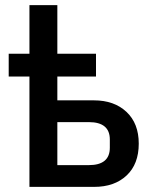

<svg xmlns="http://www.w3.org/2000/svg" viewBox="-20 -730 594 750"><path d="M95 0V-431H14V-520H95V-710H204V-520H355V-431H204V-338H347Q426 -338 474 -293Q522 -248 522 -169Q522 -89 474.5 -44.5Q427 0 348 0ZM204 -85H327Q409 -85 409 -153V-185Q409 -253 327 -253H204Z"/></svg>

Font: IBM Plex Sans Medm
Style: Regular
Weight: 500
Designer: Mike Abbink, Paul van der Laan, Pieter van Rosmalen
Foundry: Bold Monday
Version: Version 3.005